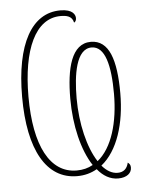

<svg xmlns="http://www.w3.org/2000/svg" viewBox="-54 -768 628 847"><g transform="rotate(-5 260.0 -344.5)"><path d="M435 36C474 36 495 17 495 -7C495 -19 491 -24 483 -30C477 -3 461 11 435 11C410 11 386 -3 366 -27C440 -86 477 -204 477 -338C477 -485 448 -575 367 -575C281 -575 255 -467 255 -332C255 -214 282 -102 328 -33C307 -21 283 -15 256 -15C138 -15 72 -140 72 -358C72 -566 132 -700 244 -700C269 -700 295 -696 301 -666C307 -668 311 -676 311 -685C311 -699 301 -725 245 -725C118 -725 44 -593 44 -359C44 -124 120 10 256 10C289 10 318 2 344 -13C369 18 400 36 435 36ZM351 -48C309 -112 283 -220 283 -332C283 -437 300 -550 368 -550C428 -550 449 -463 449 -338C449 -212 417 -101 351 -48Z"/></g></svg>

Font: Noto Serif ExtraCondensed Thin
Style: Regular
Weight: 100
Width: 2
Designer: Monotype Design Team
Foundry: Monotype Imaging Inc.
Version: Version 2.013